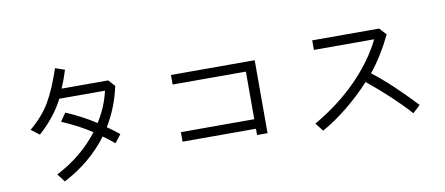

<svg xmlns="http://www.w3.org/2000/svg" viewBox="-70 -1039 3140 1354"><g transform="rotate(-10 1500.0 -361.5)"><path d="M346.7 -380.9Q356.4 -395.5 386.7 -439.5Q509.8 -386.7 598.6 -327.1Q664.1 -429.7 689.5 -543Q580.1 -543 362.3 -543Q299.8 -419.9 183.6 -317.4Q164.1 -332 125 -362.3Q218.8 -440.4 271.5 -530.3Q323.2 -620.1 370.1 -760.7Q392.6 -752.9 437.5 -737.3Q415 -665 390.6 -610.4Q502 -610.4 724.6 -610.4Q735.4 -598.6 766.6 -563.5Q733.4 -410.2 657.2 -287.1Q707 -252.9 743.2 -222.7Q728.5 -203.1 698.2 -165Q644.5 -210 617.2 -227.5Q495.1 -63.5 299.8 38.1Q285.2 18.6 255.9 -19.5Q441.4 -115.2 558.6 -268.6Q469.7 -328.1 346.7 -380.9Z M1166 -93.8Q1166 -111.3 1166 -162.1Q1296.9 -162.1 1691.4 -162.1Q1691.4 -247.1 1691.4 -502.9Q1560.5 -502.9 1167 -502.9Q1167 -520.5 1167 -571.3Q1317.4 -571.3 1766.6 -571.3Q1766.6 -440.4 1766.6 -48.8Q1748 -48.8 1691.4 -48.8Q1691.4 -59.6 1691.4 -93.8Q1559.6 -93.8 1166 -93.8Z M2110.4 -56.6Q2287.1 -158.2 2418.9 -291Q2550.8 -424.8 2622.1 -570.3Q2478.5 -570.3 2190.4 -570.3Q2190.4 -587.9 2190.4 -638.7Q2310.5 -638.7 2669.9 -638.7Q2681.6 -626 2714.8 -588.9Q2645.5 -445.3 2558.6 -337.9Q2695.3 -232.4 2857.4 -58.6Q2839.8 -42 2803.7 -8.8Q2685.5 -141.6 2509.8 -284.2Q2440.4 -207 2345.7 -128.9Q2252 -51.8 2156.2 2Q2140.6 -17.6 2110.4 -56.6Z"/></g></svg>

Font: Gothic A1
Style: Regular
Weight: 400
Designer: HanYang I&C Co.,Ltd.
Version: Version 2.50